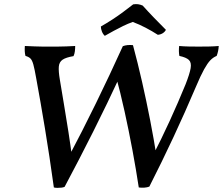

<svg xmlns="http://www.w3.org/2000/svg" viewBox="-20 -901 1076 927"><path d="M100 -679Q126 -678 147.5 -677Q169 -676 187 -676Q205 -676 219 -676Q236 -676 257 -676Q278 -676 300.5 -677Q323 -678 343 -679Q343 -666 341.5 -653.5Q340 -641 335 -630Q299 -624 282.5 -613Q266 -602 264 -579.5Q262 -557 269 -516Q278 -461 289 -396Q300 -331 310.5 -263.5Q321 -196 329 -133L307 -135Q377 -267 443.5 -403Q510 -539 573 -678Q594 -686 622 -683Q645 -598 666 -505.5Q687 -413 705 -320.5Q723 -228 737 -139L713 -140Q759 -229 799.5 -317.5Q840 -406 876 -494Q896 -545 900.5 -572Q905 -599 892 -611.5Q879 -624 846 -631Q842 -653 845 -679Q866 -677 890.5 -676.5Q915 -676 939 -676Q965 -676 990 -676.5Q1015 -677 1036 -679Q1035 -654 1026 -631Q1009 -624 995.5 -610Q982 -596 965.5 -566.5Q949 -537 925 -480Q874 -360 818 -240Q762 -120 701 0Q691 4 676.5 5Q662 6 650 4Q637 -82 619.5 -176Q602 -270 581.5 -363Q561 -456 538 -540L562 -539Q499 -403 430.5 -266.5Q362 -130 292 1Q286 4 276.5 5Q267 6 257 6Q247 6 240 4Q219 -148 197 -281Q175 -414 155 -522Q147 -568 141 -589.5Q135 -611 126.5 -619Q118 -627 103 -631Q100 -642 99.5 -654Q99 -666 100 -679ZM486 -728Q477 -736 472 -749Q467 -762 467 -773Q495 -789 522 -806.5Q549 -824 574.5 -843Q600 -862 623 -880Q636 -882 647 -880.5Q658 -879 669 -874Q694 -846 722 -817Q750 -788 781 -757Q776 -747 765.5 -740.5Q755 -734 742 -733Q714 -751 683.5 -767Q653 -783 621 -795Q598 -787 574.5 -775.5Q551 -764 529 -752Q507 -740 486 -728Z"/></svg>

Font: Vollkorn Medium
Style: Italic
Weight: 500
Italic angle: -11°
Designer: Friedrich Althausen
Foundry: Friedrich Althausen
Version: Version 5.000